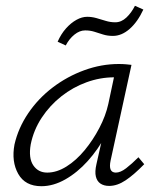

<svg xmlns="http://www.w3.org/2000/svg" viewBox="-20 -637 543 663"><path d="M123 6Q67 6 43 -36.5Q19 -79 30 -138Q43 -195 77.5 -246Q112 -297 162 -335Q212 -373 271 -394.5Q330 -416 390 -416Q404 -416 415 -415Q426 -414 434 -413L362 -83Q353 -41 380 -41Q396 -41 415.5 -56Q435 -71 458 -94L478 -70Q443 -34 414 -14.5Q385 5 357 5Q339 5 327 -3Q315 -11 311 -27.5Q307 -44 313 -70L352 -243L386 -277Q373 -222 346 -171.5Q319 -121 283 -81Q247 -41 205.5 -17.5Q164 6 123 6ZM143 -41Q176 -41 209.5 -62Q243 -83 272 -118Q301 -153 323 -195Q345 -237 354 -278L378 -391L406 -368Q400 -369 391 -369.5Q382 -370 374 -370Q326 -370 279 -353Q232 -336 192 -304.5Q152 -273 124 -230.5Q96 -188 86 -138Q78 -91 95 -66Q112 -41 143 -41ZM207 -480 179 -493Q191 -520 208 -539Q225 -558 244 -568.5Q263 -579 281 -579Q297 -579 313 -574.5Q329 -570 345 -565Q361 -560 378 -560Q399 -560 416.5 -576.5Q434 -593 446 -617L475 -604Q455 -561 427.5 -537Q400 -513 370 -513Q351 -513 335.5 -518Q320 -523 305.5 -527.5Q291 -532 274 -532Q255 -532 237 -517.5Q219 -503 207 -480Z"/></svg>

Font: Ysabeau Infant Light
Style: Italic
Weight: 300
Italic angle: -12°
Designer: Christian Thalmann (Catharsis Fonts)
Version: Version 2.001;gftools[0.9.30]; featfreeze: ss01,ss02,lnum